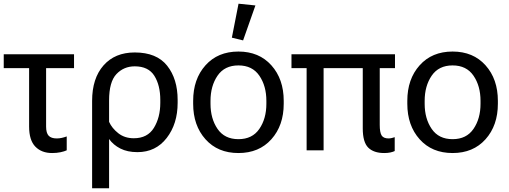

<svg xmlns="http://www.w3.org/2000/svg" viewBox="-20 -804 2725 1027"><path d="M0 -439.5V-513.7H376V-439.5ZM258.8 14.6Q202.6 14.6 169.2 -19.5Q135.7 -53.7 135.7 -127V-474.1H226.6V-127Q226.6 -92.8 240.2 -78.1Q253.9 -63.5 283.2 -63.5Q296.9 -63.5 310.1 -66.4Q323.2 -69.3 336.9 -74.2V0Q324.2 5.9 303.7 10.3Q283.2 14.6 258.8 14.6Z M472.7 203.1V-264.2Q472.7 -384.8 533.7 -454.1Q594.7 -523.4 700.7 -523.4Q817.9 -523.4 874 -452.6Q930.2 -381.8 930.2 -269.5V-253.9Q930.2 -141.6 871.6 -65.9Q813 9.8 715.3 9.8Q661.6 9.8 623.8 -9.5Q585.9 -28.8 563.5 -60.5V203.1ZM695.8 -64.5Q769 -64.5 803.2 -120.1Q837.4 -175.8 837.4 -253.9V-269.5Q837.4 -347.7 805.7 -398.4Q773.9 -449.2 700.7 -449.2Q642.1 -449.2 602.8 -407.7Q563.5 -366.2 563.5 -266.6V-152.3Q578.6 -118.2 612.8 -91.3Q647 -64.5 695.8 -64.5Z M1013.2 -249V-264.6Q1013.2 -380.9 1079.1 -454.6Q1145 -528.3 1255.4 -528.3Q1365.7 -528.3 1431.6 -454.6Q1497.6 -380.9 1497.6 -264.6V-249Q1497.6 -132.8 1431.6 -59.1Q1365.7 14.6 1255.4 14.6Q1145 14.6 1079.1 -59.1Q1013.2 -132.8 1013.2 -249ZM1106 -264.6V-249Q1106 -169.4 1143.6 -114.5Q1181.2 -59.6 1255.4 -59.6Q1329.6 -59.6 1367.2 -114.5Q1404.8 -169.4 1404.8 -249V-264.6Q1404.8 -344.2 1367.2 -399.2Q1329.6 -454.1 1255.4 -454.1Q1181.2 -454.1 1143.6 -399.2Q1106 -344.2 1106 -264.6ZM1280.3 -587.9 1220.2 -602.5 1255.9 -784.2 1346.2 -774.9Z M1539.1 -439.5V-513.7H2092.8V-439.5ZM1620.1 0V-474.1H1710.9V0ZM2035.2 14.6Q1979 14.6 1949.7 -14.4Q1920.4 -43.5 1920.4 -117.2V-474.1H2011.2V-136.2Q2011.2 -95.7 2021.2 -79.6Q2031.2 -63.5 2058.6 -63.5Q2065.4 -63.5 2075.7 -65.7Q2085.9 -67.9 2091.3 -70.3V3.9Q2082.5 8.3 2068.1 11.5Q2053.7 14.6 2035.2 14.6Z M2158.7 -249V-264.6Q2158.7 -380.9 2224.6 -454.6Q2290.5 -528.3 2400.9 -528.3Q2511.2 -528.3 2577.1 -454.6Q2643.1 -380.9 2643.1 -264.6V-249Q2643.1 -132.8 2577.1 -59.1Q2511.2 14.6 2400.9 14.6Q2290.5 14.6 2224.6 -59.1Q2158.7 -132.8 2158.7 -249ZM2251.5 -264.6V-249Q2251.5 -169.4 2289.1 -114.5Q2326.7 -59.6 2400.9 -59.6Q2475.1 -59.6 2512.7 -114.5Q2550.3 -169.4 2550.3 -249V-264.6Q2550.3 -344.2 2512.7 -399.2Q2475.1 -454.1 2400.9 -454.1Q2326.7 -454.1 2289.1 -399.2Q2251.5 -344.2 2251.5 -264.6Z"/></svg>

Font: RobotoFlex
Style: Regular
Weight: 400
Designer: Berlow after Robertson
Foundry: Google
Version: Version 2.136